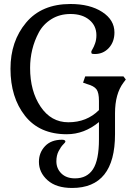

<svg xmlns="http://www.w3.org/2000/svg" viewBox="-20 -683 665 956"><path d="M552.7 -14.6V-119.1Q552.7 -215.8 594.7 -271.5L606.4 -287.1L594.7 -302.7H404.3L393.6 -271.5L413.1 -264.6Q448.2 -254.9 460.4 -238.3Q472.7 -221.7 472.7 -180.7V-134.8Q412.1 -74.2 320.3 -74.2Q234.4 -74.2 182.1 -151.9Q129.9 -229.5 129.9 -344.7Q129.9 -391.6 140.6 -436Q151.4 -480.5 173.3 -521.5Q195.3 -562.5 236.3 -587.9Q277.3 -613.3 331.1 -613.3Q389.6 -613.3 424.8 -584Q460 -554.7 460 -507.8Q460 -485.4 453.6 -467.3Q447.3 -449.2 440.9 -439Q434.6 -428.7 434.6 -425.8Q434.6 -418 437 -416Q439.5 -414.1 453.1 -414.1Q494.1 -414.1 522 -444.3Q549.8 -474.6 549.8 -521.5Q549.8 -584 488.8 -623.5Q427.7 -663.1 331.1 -663.1Q187.5 -663.1 109.9 -570.3Q32.2 -477.5 32.2 -340.8Q32.2 -198.2 104.5 -106.4Q176.8 -14.6 312.5 -14.6Q399.4 -14.6 472.7 -75.2V10.7Q472.7 114.3 442.9 159.7Q413.1 205.1 353.5 205.1Q310.5 205.1 285.6 180.7Q260.7 156.2 260.7 120.1Q260.7 90.8 272 69.3Q283.2 47.9 294.4 36.6Q305.7 25.4 305.7 22.5Q305.7 12.7 289.1 12.7Q234.4 12.7 204.1 44.9Q173.8 77.1 173.8 123Q173.8 175.8 216.8 214.4Q259.8 252.9 338.9 252.9Q552.7 252.9 552.7 -14.6Z"/></svg>

Font: Kurale
Style: Regular
Weight: 400
Version: 1.0; ttfautohint (v1.3)